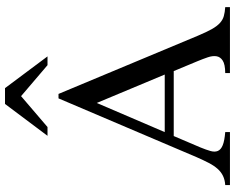

<svg xmlns="http://www.w3.org/2000/svg" viewBox="-105 -824 929 759"><g transform="rotate(-90 359.5 -444.5)"><path d="M450.2 0V-18.6Q484.9 -19 499.5 -28.6Q514.2 -38.1 516.6 -53.2Q519 -68.4 512.5 -87.6Q505.9 -106.9 497.6 -127L458 -222.2H201.2L156.2 -116.7Q147 -94.2 142.1 -77.1Q137.2 -60.1 142.3 -47.9Q147.5 -35.6 164.8 -28.6Q182.1 -21.5 216.8 -18.6V0H7.3V-18.6Q28.3 -20 43.9 -27.6Q59.6 -35.2 72 -49.3Q84.5 -63.5 95.2 -84.2Q106 -105 117.7 -131.8L350.1 -677.7H367.7L597.7 -127Q612.3 -92.3 624 -71.5Q635.7 -50.8 648.2 -39.6Q660.6 -28.3 675.5 -24.2Q690.4 -20 710.9 -18.6V0ZM332 -526.4 216.8 -257.8H444.3ZM481.4 -721.2 358.9 -825.7 236.8 -721.2H202.1L328.1 -889.2H390.6L516.1 -721.2Z"/></g></svg>

Font: Doulos SIL Phon
Style: Regular
Weight: 400
Designer: Walt Agee, Victor Gaultney, Peter Martin, Debbi Hosken, Becca Hirsbrunner
Foundry: SIL International
Version: Version 5.000